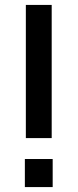

<svg xmlns="http://www.w3.org/2000/svg" viewBox="-20 -760 315 780"><path d="M85 -740V-199H190V-740ZM81 0H194V-114H81Z"/></svg>

Font: Malmofest
Style: Regular
Weight: 400
Designer: Jonny Pinhorn (Poppins), Kolossal
Version: Version 1.004;Glyphs 3.1.2 (3151)